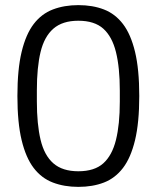

<svg xmlns="http://www.w3.org/2000/svg" viewBox="-20 -718 612 750"><path d="M286 12Q231 12 186.5 -5Q142 -22 111.5 -62Q81 -102 64.5 -170.5Q48 -239 48 -343Q48 -447 64.5 -515.5Q81 -584 111.5 -624Q142 -664 186.5 -681Q231 -698 286 -698Q342 -698 386 -681Q430 -664 460.5 -624Q491 -584 507.5 -515.5Q524 -447 524 -343Q524 -239 507.5 -170.5Q491 -102 460.5 -62Q430 -22 386 -5Q342 12 286 12ZM286 -49Q349 -49 383.5 -80Q418 -111 433 -171.5Q448 -232 448 -321V-364Q448 -454 433 -514.5Q418 -575 383.5 -606Q349 -637 286 -637Q224 -637 188.5 -606Q153 -575 138.5 -515Q124 -455 124 -365V-322Q124 -233 138.5 -172Q153 -111 188.5 -80Q224 -49 286 -49Z"/></svg>

Font: Archivo SemiBold Light
Style: Regular
Weight: 300
Version: Version 2.001